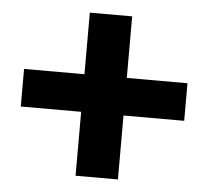

<svg xmlns="http://www.w3.org/2000/svg" viewBox="-44 -699 684 631"><g transform="rotate(5 298.0 -383.0)"><path d="M28.3 -325.2V-449.2H227.5V-652.3H367.2V-449.2H567.4V-325.2H367.2V-114.3H227.5V-325.2Z"/></g></svg>

Font: Gothic A1 ExtraBold
Style: Regular
Weight: 800
Designer: HanYang I&C Co.,Ltd.
Foundry: HanYang I&C Co.,Ltd.
Version: Version 2.50